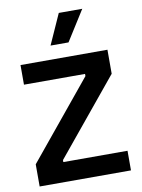

<svg xmlns="http://www.w3.org/2000/svg" viewBox="-97 -965 760 1031"><g transform="rotate(-10 283.0 -450.0)"><path d="M34 0V-121L379 -541V-553H46V-660H520V-529L182 -118V-107H532V0ZM321 -735H223L297 -900H425Z"/></g></svg>

Font: Bricolage Grotesque 12pt SemiBold
Style: Regular
Weight: 600
Designer: Mathieu Triay
Foundry: Atelier Triay
Version: Version 1.001; ttfautohint (v1.8.4.7-5d5b);gftools[0.9.33.de